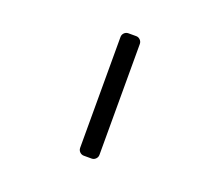

<svg xmlns="http://www.w3.org/2000/svg" viewBox="-121 -910 1243 1085"><g transform="rotate(20 500.0 -368.0)"><path d="M477.5 0Q462.9 0 452.6 -10.3Q442.4 -20.5 442.4 -35.2V-701.2Q442.4 -715.8 452.6 -726.1Q462.9 -736.3 477.5 -736.3H524.4Q538.1 -736.3 548.3 -726.1Q558.6 -715.8 558.6 -701.2V-35.2Q558.6 -20.5 548.3 -10.3Q538.1 0 524.4 0Z"/></g></svg>

Font: Gen Jyuu Gothic L Monospace Medium
Style: Regular
Weight: 500
Designer: [Source Han Sans]
Ryoko NISHIZUKA  (kana & ideographs); Paul D. Hunt (Latin, Greek & Cyrillic); Wenlong ZHANG  (bopomofo
Version: Version 1.002.20150607